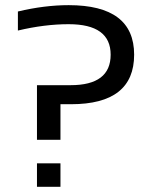

<svg xmlns="http://www.w3.org/2000/svg" viewBox="-20 -718 584 738"><path d="M212.4 -90.3V0H122.1V-90.3ZM48.8 -673.8Q151.4 -698.2 244.1 -698.2Q495.6 -698.2 495.6 -507.8Q495.6 -317.4 252.9 -317.4H212.4V-180.7H122.1V-390.6H251.5Q405.3 -390.6 405.3 -507.8Q405.3 -625 244.1 -625Q151.4 -625 48.8 -600.6Z"/></svg>

Font: Voltera
Style: Regular
Weight: 400
Designer: Bernd Montag
Version: Version 1.301